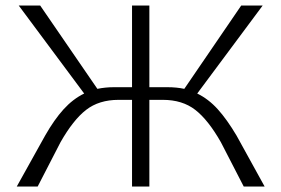

<svg xmlns="http://www.w3.org/2000/svg" viewBox="-20 -678 1023 698"><path d="M942 0H866L783 -161Q737 -242 690 -278.5Q643 -315 572 -315H523V0H460V-315H411Q340 -315 293 -278.5Q246 -242 200 -161L117 0H41L144 -185Q177 -243 211 -280.5Q245 -318 286 -338L48 -658H126L334 -355Q363 -361 394 -361H460V-658H523V-361H589Q622 -361 650 -355L857 -658H935L697 -338Q738 -318 771.5 -281Q805 -244 840 -185Z"/></svg>

Font: Ysabeau Infant Semilight
Style: Regular
Weight: 300
Designer: Christian Thalmann (Catharsis Fonts)
Version: Version 0.003